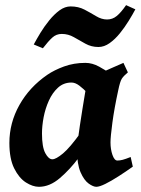

<svg xmlns="http://www.w3.org/2000/svg" viewBox="-20 -699 541 739"><path d="M491.2 -57.6Q463.9 -38.1 436 -20.3Q408.2 -2.4 385.5 8.8Q362.8 20 350.6 20Q338.9 20 321.3 7.6Q303.7 -4.9 290 -36.1Q276.4 -67.4 276.4 -122.6Q276.4 -133.8 279.5 -159.2Q282.7 -184.6 287.6 -216.8Q292.5 -249 297.6 -281.2Q302.7 -313.5 307.1 -339.1Q311.5 -364.7 313.5 -376Q315.9 -387.2 331.8 -398.2Q347.7 -409.2 370.1 -419.7Q392.6 -430.2 415.5 -439.7Q438.5 -449.2 455.1 -457L472.2 -420.4Q455.6 -406.7 448.7 -395.8Q441.9 -384.8 435.1 -351.6Q419.9 -281.7 412.6 -227.1Q405.3 -172.4 405.3 -150.9Q405.3 -124.5 412.8 -102.8Q420.4 -81.1 431.6 -81.1Q441.4 -81.1 452.4 -84Q463.4 -86.9 482.9 -94.7ZM442.4 -396.5Q432.1 -389.2 420.9 -373.3Q409.7 -357.4 398.9 -340.1Q388.2 -322.8 379.2 -310.5Q370.1 -298.3 363.8 -298.3Q357.4 -298.3 345.2 -311Q333 -323.7 317.4 -340.3Q301.8 -356.9 285.4 -369.4Q269 -381.8 253.9 -381.3Q224.1 -380.9 202.9 -361.3Q181.6 -341.8 168 -311.5Q154.3 -281.2 147.9 -247.6Q141.6 -213.9 141.6 -185.1Q141.6 -133.3 154.3 -109.6Q167 -85.9 181.6 -85.9Q195.3 -85.9 222.2 -108.2Q249 -130.4 291 -189L283.2 -92.3Q250.5 -47.9 210.9 -13.9Q171.4 20 129.9 20Q106 20 79.6 3.2Q53.2 -13.7 34.7 -50.8Q16.1 -87.9 16.1 -148.9Q16.1 -226.1 54.7 -294.9Q93.3 -363.8 162.1 -411.1Q188.5 -429.2 226.3 -443.1Q264.2 -457 308.6 -457Q335.4 -457 361.8 -442.4Q388.2 -427.7 409.7 -412.8Q431.2 -397.9 442.4 -396.5ZM501 -663.1Q490.7 -643.6 475.3 -618.7Q460 -593.8 441.4 -570.8Q422.9 -547.9 401.9 -533Q380.9 -518.1 358.9 -518.1Q331.5 -518.1 308.8 -530.8Q286.1 -543.5 264.4 -555.9Q242.7 -568.4 217.8 -568.4Q196.8 -568.4 181.4 -554.4Q166 -540.5 145 -513.2L109.9 -527.8Q120.6 -547.9 135.7 -572.8Q150.9 -597.7 169.7 -620.8Q188.5 -644 209.2 -659.2Q230 -674.3 252 -674.3Q281.7 -674.3 305.4 -661.9Q329.1 -649.4 350.1 -636.7Q371.1 -624 392.1 -624Q413.1 -624 429.4 -637.5Q445.8 -650.9 465.3 -679.2Z"/></svg>

Font: Gentium Book Plus
Style: Bold Italic
Weight: 700
Italic angle: -8°
Designer: Victor Gaultney, Annie Olsen, Iska Routamaa, Becca Hirsbrunner
Foundry: SIL International
Version: Version 6.101